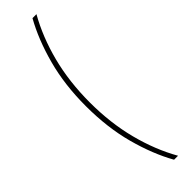

<svg xmlns="http://www.w3.org/2000/svg" viewBox="-341 -812 956 956"><g transform="rotate(-45 137.5 -333.5)"><path d="M216 165Q158 63 125.5 -62.5Q93 -188 93 -333Q93 -479 125.5 -604.5Q158 -730 216 -832H188Q134 -736 100 -610Q66 -484 66 -334Q66 -183 100 -57Q134 69 188 165Z"/></g></svg>

Font: Noto Sans Devanagari Extra Condensed Thin
Style: Regular
Weight: 250
Width: 2
Designer: Monotype Design Team
Foundry: Monotype Imaging Inc.
Version: 1.000